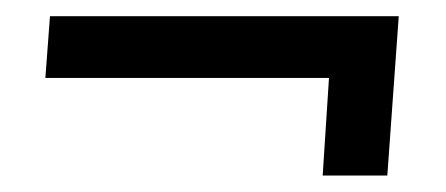

<svg xmlns="http://www.w3.org/2000/svg" viewBox="-20 -386 551 237"><path d="M378.3 -169.3 386.1 -289.8H36L41.7 -366H472.2L458.1 -169.3Z"/></svg>

Font: Ancizar Sans Thin
Style: Italic
Weight: 100
Italic angle: -4°
Designer: Cesar Puertas, Viviana Monsalve, Julian Moncada, Julian Prieto, Jose Castro, Mariel Hernandez, Felipe Aragon, Sara Alarc
Version: Version 8.100